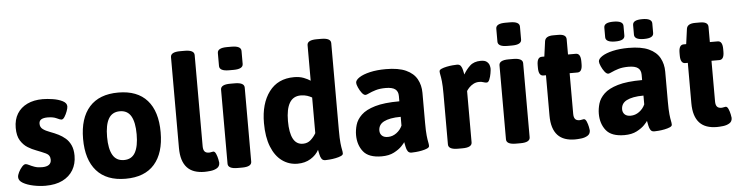

<svg xmlns="http://www.w3.org/2000/svg" viewBox="-46 -971 4607 1196"><g transform="rotate(-5 2257.0 -373.0)"><path d="M225 -531Q254 -531 289 -525.5Q324 -520 349.5 -507Q375 -494 375 -473Q375 -462 368 -443Q361 -424 351.5 -409Q342 -394 332 -394Q324 -394 302.5 -404.5Q281 -415 246 -415Q221 -415 207 -407Q193 -399 193 -380Q193 -358 210 -345.5Q227 -333 253.5 -323.5Q280 -314 306 -301Q328 -290 348 -273Q368 -256 380.5 -229Q393 -202 393 -163Q393 -112 370 -73.5Q347 -35 303.5 -13.5Q260 8 197 8Q160 8 121.5 0Q83 -8 57 -23Q31 -38 31 -60Q31 -73 40 -91Q49 -109 61.5 -123Q74 -137 84 -137Q92 -137 105.5 -130Q119 -123 138.5 -116Q158 -109 185 -109Q243 -109 243 -151Q243 -180 217 -192Q191 -204 157 -217Q132 -226 106 -242Q80 -258 61.5 -287.5Q43 -317 43 -367Q43 -419 65.5 -455.5Q88 -492 129 -511.5Q170 -531 225 -531Z M698 -531Q817 -531 878.5 -461.7Q940 -392.3 940 -261.7Q940 -132 878.7 -62Q817.4 8 698 8Q579 8 517 -62Q455 -132 455 -262Q455 -391.5 517 -461.3Q579 -531 698 -531ZM698 -414Q649.9 -414 627.4 -375.5Q605 -337 605 -261.6Q605 -187 627.5 -148Q650 -109 698 -109Q746 -109 768 -148Q790 -187 790 -262Q790 -337 767.8 -375.5Q745.6 -414 698 -414Z M1133 -754Q1193 -754 1193 -722V-152Q1193 -130 1201.5 -119.5Q1210 -109 1229 -109Q1236 -109 1244 -111Q1252 -113 1256 -113Q1266 -113 1273 -96.5Q1280 -80 1283.5 -62.5Q1287 -45 1287 -41Q1287 -18 1269.5 -7.5Q1252 3 1229 5.5Q1206 8 1191 8Q1156 8 1128.5 -1.5Q1101 -11 1082.5 -31Q1064 -51 1054.5 -81.5Q1045 -112 1045 -154V-722Q1045 -754 1105 -754Z M1426 -525Q1486 -525 1486 -493V-30Q1486 2 1426 2H1398Q1338 2 1338 -30V-493Q1338 -525 1398 -525ZM1426 -754Q1486 -754 1486 -722V-641Q1486 -609 1426 -609H1398Q1338 -609 1338 -641V-722Q1338 -754 1398 -754Z M1987 -754Q2047 -754 2047 -722V-176Q2047 -124 2050 -96.5Q2053 -69 2056 -55.5Q2059 -42 2059 -31Q2059 -22 2045.5 -16Q2032 -10 2012.5 -6Q1993 -2 1974.5 -0.5Q1956 1 1947 1Q1931 1 1923.5 -10.5Q1916 -22 1913 -38Q1910 -54 1907 -67Q1890 -35 1855 -13.5Q1820 8 1773 8Q1719 8 1676.5 -23Q1634 -54 1610 -114.5Q1586 -175 1586 -262Q1586 -384 1641 -457.5Q1696 -531 1797 -531Q1832 -531 1857.5 -521Q1883 -511 1899 -500V-722Q1899 -754 1959 -754ZM1829 -414Q1782 -414 1759 -375.5Q1736 -337 1736 -262Q1736 -189 1756 -151Q1776 -113 1817 -113Q1846 -113 1866 -131Q1886 -149 1899 -172V-395Q1887 -402 1869.5 -408Q1852 -414 1829 -414Z M2371 -531Q2450 -531 2497 -509.5Q2544 -488 2565 -450Q2586 -412 2586 -364V-176Q2586 -124 2589 -96.5Q2592 -69 2595 -55.5Q2598 -42 2598 -31Q2598 -22 2584.5 -16Q2571 -10 2551.5 -6Q2532 -2 2513.5 -0.5Q2495 1 2486 1Q2470 1 2462.5 -10.5Q2455 -22 2452 -38Q2449 -54 2446 -68Q2443 -62 2425.5 -43.5Q2408 -25 2376.5 -8.5Q2345 8 2299 8Q2218 8 2184.5 -34Q2151 -76 2151 -138Q2151 -169 2160.5 -201.5Q2170 -234 2199 -262Q2228 -290 2285.5 -307Q2343 -324 2438 -324V-357Q2438 -386 2419.5 -400Q2401 -414 2360 -414Q2323 -414 2297 -406Q2271 -398 2254.5 -390Q2238 -382 2232 -382Q2221 -382 2209 -397.5Q2197 -413 2188.5 -432.5Q2180 -452 2180 -462Q2180 -479 2204.5 -495Q2229 -511 2272 -521Q2315 -531 2371 -531ZM2438 -227Q2402 -227 2376 -222Q2350 -217 2332.5 -208Q2315 -199 2306.5 -185Q2298 -171 2298 -153Q2298 -134 2310.5 -121.5Q2323 -109 2348 -109Q2377 -109 2401.5 -127Q2426 -145 2438 -172Z M2965 -531Q2990 -531 3002 -521.5Q3014 -512 3018 -499.5Q3022 -487 3022 -477Q3022 -468 3018.5 -447.5Q3015 -427 3008 -410Q3001 -393 2991 -393Q2980 -393 2969.5 -397Q2959 -401 2944 -401Q2924 -401 2908 -392.5Q2892 -384 2881 -372.5Q2870 -361 2864 -351V-30Q2864 2 2804 2H2776Q2716 2 2716 -30V-347Q2716 -397 2713 -424Q2710 -451 2707 -464.5Q2704 -478 2704 -488Q2704 -497 2717.5 -503Q2731 -509 2750.5 -513Q2770 -517 2788.5 -518.5Q2807 -520 2816 -520Q2832 -520 2839.5 -509Q2847 -498 2850 -483Q2853 -468 2856 -455Q2872 -484 2897 -507.5Q2922 -531 2965 -531Z M3167 -525Q3227 -525 3227 -493V-30Q3227 2 3167 2H3139Q3079 2 3079 -30V-493Q3079 -525 3139 -525ZM3167 -754Q3227 -754 3227 -722V-641Q3227 -609 3167 -609H3139Q3079 -609 3079 -641V-722Q3079 -754 3139 -754Z M3460 -650Q3510 -650 3510 -618V-523H3559Q3589 -523 3589 -473V-456Q3589 -406 3559 -406H3510V-152Q3510 -130 3518.5 -119.5Q3527 -109 3546 -109Q3553 -109 3561 -111Q3569 -113 3573 -113Q3583 -113 3590 -96.5Q3597 -80 3600.5 -62.5Q3604 -45 3604 -41Q3604 -18 3586.5 -7.5Q3569 3 3546 5.5Q3523 8 3508 8Q3473 8 3445.5 -1.5Q3418 -11 3399.5 -31Q3381 -51 3371.5 -81.5Q3362 -112 3362 -154V-406H3346Q3316 -406 3316 -456V-473Q3316 -523 3346 -523H3362L3375 -618Q3380 -650 3429 -650Z M3889 -531Q3968 -531 4015 -509.5Q4062 -488 4083 -450Q4104 -412 4104 -364V-176Q4104 -124 4107 -96.5Q4110 -69 4113 -55.5Q4116 -42 4116 -31Q4116 -22 4102.5 -16Q4089 -10 4069.5 -6Q4050 -2 4031.5 -0.5Q4013 1 4004 1Q3988 1 3980.5 -10.5Q3973 -22 3970 -38Q3967 -54 3964 -68Q3961 -62 3943.5 -43.5Q3926 -25 3894.5 -8.5Q3863 8 3817 8Q3736 8 3702.5 -34Q3669 -76 3669 -138Q3669 -169 3678.5 -201.5Q3688 -234 3717 -262Q3746 -290 3803.5 -307Q3861 -324 3956 -324V-357Q3956 -386 3937.5 -400Q3919 -414 3878 -414Q3841 -414 3815 -406Q3789 -398 3772.5 -390Q3756 -382 3750 -382Q3739 -382 3727 -397.5Q3715 -413 3706.5 -432.5Q3698 -452 3698 -462Q3698 -479 3722.5 -495Q3747 -511 3790 -521Q3833 -531 3889 -531ZM3956 -227Q3920 -227 3894 -222Q3868 -217 3850.5 -208Q3833 -199 3824.5 -185Q3816 -171 3816 -153Q3816 -134 3828.5 -121.5Q3841 -109 3866 -109Q3895 -109 3919.5 -127Q3944 -145 3956 -172ZM3990 -702Q4050 -702 4050 -670V-610Q4050 -594 4035.5 -586Q4021 -578 3990 -578Q3930 -578 3930 -610V-670Q3930 -686 3944.5 -694Q3959 -702 3990 -702ZM3810 -702Q3870 -702 3870 -670V-610Q3870 -594 3855.5 -586Q3841 -578 3810 -578Q3750 -578 3750 -610V-670Q3750 -686 3764.5 -694Q3779 -702 3810 -702Z M4347 -650Q4397 -650 4397 -618V-523H4446Q4476 -523 4476 -473V-456Q4476 -406 4446 -406H4397V-152Q4397 -130 4405.5 -119.5Q4414 -109 4433 -109Q4440 -109 4448 -111Q4456 -113 4460 -113Q4470 -113 4477 -96.5Q4484 -80 4487.5 -62.5Q4491 -45 4491 -41Q4491 -18 4473.5 -7.5Q4456 3 4433 5.5Q4410 8 4395 8Q4360 8 4332.5 -1.5Q4305 -11 4286.5 -31Q4268 -51 4258.5 -81.5Q4249 -112 4249 -154V-406H4233Q4203 -406 4203 -456V-473Q4203 -523 4233 -523H4249L4262 -618Q4267 -650 4316 -650Z"/></g></svg>

Font: Asap VF Beta
Style: Regular
Weight: 400
Designer: Pablo Cosgaya
Foundry: Pablo Cosgaya
Version: Version 1.007